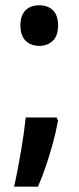

<svg xmlns="http://www.w3.org/2000/svg" viewBox="-20 -570 297 724"><path d="M193 -127 199 -116Q191 -72 179 -28.5Q167 15 153 56.5Q139 98 123 134H33Q40 104 46.5 70Q53 36 59 1Q65 -34 69.5 -66.5Q74 -99 77 -127ZM57 -474Q57 -512 76 -531Q95 -550 128 -550Q161 -550 180 -531Q199 -512 199 -474Q199 -435 179 -416Q159 -397 128 -397Q96 -397 76.5 -416.5Q57 -436 57 -474Z"/></svg>

Font: Noto Sans Khmer Condensed SemiBold
Style: Regular
Weight: 600
Width: 3
Designer: Danh Hong and the Monotype Design Team
Foundry: Monotype Imaging Inc.
Version: Version 2.004